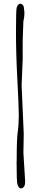

<svg xmlns="http://www.w3.org/2000/svg" viewBox="-20 -846 229 1062"><path d="M90.8 -825.7Q91.3 -825.7 91.8 -825.7Q94.7 -825.7 100.6 -822.8Q107.4 -819.3 111.3 -809.6L115.2 -776.4Q115.2 -751 109.4 -728.5L105.5 -622.1V-517.6L99.6 -374L111.3 -105.5L109.4 -2L119.1 156.2Q119.1 172.9 115.7 181.2Q112.3 189.5 105.7 192.9Q99.1 196.3 95.2 196.3Q91.3 196.3 86.4 191.9Q81.5 187.5 76.7 174.3Q71.8 161.6 71.8 53.7Q72.3 48.3 72.3 42.5Q72.3 -76.2 78.1 -116.7Q84 -157.2 84 -207Q84 -256.8 76.2 -401.9Q68.4 -546.9 68.4 -668.9Q68.4 -791 72.3 -803.7Q76.2 -816.4 82 -820.8Q87.9 -825.2 90.8 -825.7Z"/></svg>

Font: Drukaatie burti
Style: Thin
Weight: 100
Version: Version 0.14